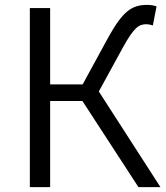

<svg xmlns="http://www.w3.org/2000/svg" viewBox="-20 -765 680 785"><path d="M384 -391 482 -570C528 -653 547 -666 579 -666C586 -666 596 -664 605 -661L620 -739C609 -743 595 -745 582 -745C519 -745 482 -720 421 -609L318 -420H185V-732H102V0H185V-352H317L546 0H636Z"/></svg>

Font: Noto Sans CJK JP DemiLight
Style: Regular
Weight: 350
Designer: Ryoko NISHIZUKA (kana & ideographs); Paul D. Hunt (Latin, Greek & Cyrillic); Wenlong ZHANG (bopomofo); Sandoll Communica
Foundry: Adobe Systems Incorporated
Version: Version 1.004;PS 1.004;hotconv 1.0.82;makeotf.lib2.5.63406